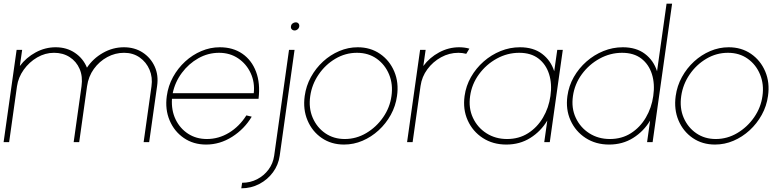

<svg xmlns="http://www.w3.org/2000/svg" viewBox="-30 -770 4246 1040"><path d="M-10.5 0 60 -500H90L77.5 -412.5Q112 -458.5 163.2 -486.2Q214.5 -514 271.5 -514Q331.5 -514 376.2 -483.5Q421 -453 441 -403.5Q474 -453 527.5 -483.5Q581 -514 641 -514Q699 -514 742.5 -485.8Q786 -457.5 807.8 -410Q829.5 -362.5 821 -304.5L778 0H748L790.5 -302.5Q797.5 -351 780 -392.2Q762.5 -433.5 726.5 -458.8Q690.5 -484 642 -484Q594 -484 551 -460.8Q508 -437.5 478.5 -396.8Q449 -356 441.5 -302.5L399 0H369L411.5 -302.5Q419 -356 401.2 -396.8Q383.5 -437.5 347.2 -460.8Q311 -484 262.5 -484Q214.5 -484 171.2 -458.8Q128 -433.5 98.5 -392.2Q69 -351 62 -302.5L19.5 0Z M1086.5 13Q1017.5 13 965.8 -22.5Q914 -58 888.8 -117.8Q863.5 -177.5 873.5 -250Q881 -305 907.2 -352.8Q933.5 -400.5 973 -436.8Q1012.5 -473 1060.8 -493.5Q1109 -514 1160.5 -514Q1232 -514 1282.8 -479Q1333.5 -444 1357 -381.2Q1380.5 -318.5 1370.5 -235H901.5Q897.5 -172.5 921.2 -123.2Q945 -74 989 -45.5Q1033 -17 1090.5 -17Q1154.5 -17 1210.5 -51Q1266.5 -85 1304.5 -145L1333.5 -138Q1294 -71.5 1227.8 -29.2Q1161.5 13 1086.5 13ZM905.5 -265H1344.5Q1351 -323.5 1328 -373.5Q1305 -423.5 1260.2 -453.8Q1215.5 -484 1156.5 -484Q1097 -484 1044.5 -454.5Q992 -425 955 -375.2Q918 -325.5 905.5 -265Z M1277 250 1281.5 220Q1325.5 220 1362.8 200.8Q1400 181.5 1424.5 148.5Q1449 115.5 1455 74L1535.5 -500H1565.5L1485 74Q1478 123 1448.8 163Q1419.5 203 1374.8 226.5Q1330 250 1277 250ZM1566 -605Q1556.5 -605 1550.5 -611.2Q1544.5 -617.5 1546 -627Q1547 -637 1554.8 -643Q1562.5 -649 1572 -649Q1581 -649 1586.5 -643Q1592 -637 1591 -627Q1589.5 -617.5 1582.2 -611.2Q1575 -605 1566 -605Z M1833.5 13Q1764.5 13 1712.8 -22.5Q1661 -58 1635.8 -117.8Q1610.5 -177.5 1620.5 -250Q1628 -305 1654.2 -352.8Q1680.5 -400.5 1720 -436.8Q1759.5 -473 1807.8 -493.5Q1856 -514 1907.5 -514Q1976.5 -514 2028.2 -478.5Q2080 -443 2105.5 -383Q2131 -323 2120.5 -250Q2113 -195.5 2086.8 -148Q2060.5 -100.5 2021 -64.2Q1981.5 -28 1933.5 -7.5Q1885.5 13 1833.5 13ZM1837.5 -17Q1899.5 -17 1954 -49.2Q2008.5 -81.5 2045.2 -134.5Q2082 -187.5 2090.5 -250Q2099.5 -313 2077.8 -366.2Q2056 -419.5 2010.8 -451.8Q1965.5 -484 1903.5 -484Q1841 -484 1786.5 -451.8Q1732 -419.5 1695.8 -366.2Q1659.5 -313 1650.5 -250Q1641 -185 1663.8 -132.2Q1686.5 -79.5 1732 -48.2Q1777.5 -17 1837.5 -17Z M2175 0 2245.5 -500H2275.5L2263 -412.5Q2297 -458.5 2348.5 -486.2Q2400 -514 2457 -514Q2486.5 -514 2512.5 -506.5L2495.5 -478.5Q2474.5 -484 2453 -484Q2403.5 -484 2359.2 -459.8Q2315 -435.5 2285 -395Q2255 -354.5 2248 -304.5L2205 0Z M2988.5 -500H3018.5L2948 0H2918L2934.5 -117Q2899.5 -58.5 2842.5 -22.8Q2785.5 13 2712.5 13Q2640 13 2585.2 -22.5Q2530.5 -58 2503.5 -117.8Q2476.5 -177.5 2486.5 -250Q2494 -305 2521.2 -352.8Q2548.5 -400.5 2589.8 -436.8Q2631 -473 2681.5 -493.5Q2732 -514 2786.5 -514Q2859.5 -514 2906.5 -478.2Q2953.5 -442.5 2972 -384ZM2716.5 -17Q2781 -17 2830.5 -48.5Q2880 -80 2911.2 -133Q2942.5 -186 2951.5 -250Q2961 -315.5 2944.2 -368.5Q2927.5 -421.5 2886.8 -452.8Q2846 -484 2782.5 -484Q2718 -484 2660.8 -452.5Q2603.5 -421 2564.5 -367.8Q2525.5 -314.5 2516.5 -250Q2507 -184.5 2531.8 -131.8Q2556.5 -79 2605.2 -48Q2654 -17 2716.5 -17Z M3580.5 -750H3610.5L3505 0H3475L3491.5 -117Q3456.5 -58.5 3399.5 -22.8Q3342.5 13 3269.5 13Q3197 13 3142.2 -22.5Q3087.5 -58 3060.5 -117.8Q3033.5 -177.5 3043.5 -250Q3051 -305 3078.2 -352.8Q3105.5 -400.5 3146.8 -436.8Q3188 -473 3238.5 -493.5Q3289 -514 3343.5 -514Q3416.5 -514 3463.5 -478.2Q3510.5 -442.5 3529 -384ZM3273.5 -17Q3338 -17 3387.5 -48.5Q3437 -80 3468.2 -133Q3499.5 -186 3508.5 -250Q3518 -315.5 3501.2 -368.5Q3484.5 -421.5 3443.8 -452.8Q3403 -484 3339.5 -484Q3275.5 -484 3218 -452.5Q3160.5 -421 3121.5 -367.8Q3082.5 -314.5 3073.5 -250Q3064 -184.5 3088.8 -131.8Q3113.5 -79 3162.2 -48Q3211 -17 3273.5 -17Z M3843 13Q3774 13 3722.2 -22.5Q3670.5 -58 3645.2 -117.8Q3620 -177.5 3630 -250Q3637.5 -305 3663.8 -352.8Q3690 -400.5 3729.5 -436.8Q3769 -473 3817.2 -493.5Q3865.5 -514 3917 -514Q3986 -514 4037.8 -478.5Q4089.5 -443 4115 -383Q4140.5 -323 4130 -250Q4122.5 -195.5 4096.2 -148Q4070 -100.5 4030.5 -64.2Q3991 -28 3943 -7.5Q3895 13 3843 13ZM3847 -17Q3909 -17 3963.5 -49.2Q4018 -81.5 4054.8 -134.5Q4091.5 -187.5 4100 -250Q4109 -313 4087.2 -366.2Q4065.5 -419.5 4020.2 -451.8Q3975 -484 3913 -484Q3850.5 -484 3796 -451.8Q3741.5 -419.5 3705.2 -366.2Q3669 -313 3660 -250Q3650.5 -185 3673.2 -132.2Q3696 -79.5 3741.5 -48.2Q3787 -17 3847 -17Z"/></svg>

Font: Urbanist Thin
Style: Italic
Weight: 100
Italic angle: -8°
Designer: Corey Hu
Foundry: Corey Hu
Version: Version 1.321; ttfautohint (v1.8.4.7-5d5b)